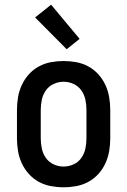

<svg xmlns="http://www.w3.org/2000/svg" viewBox="-20 -787 540 815"><path d="M250 8Q223 8 196 3Q169 -2 145 -15Q121 -28 102.5 -48.5Q84 -69 72.5 -94Q61 -119 56.5 -146Q52 -173 52 -200V-320Q52 -347 56.5 -374Q61 -401 72.5 -426Q84 -451 102.5 -471.5Q121 -492 145 -505Q169 -518 196 -523Q223 -528 250 -528Q277 -528 304 -523Q331 -518 355 -505Q379 -492 397.5 -471.5Q416 -451 427.5 -426Q439 -401 443.5 -374Q448 -347 448 -320V-200Q448 -173 443.5 -146Q439 -119 427.5 -94Q416 -69 397.5 -48.5Q379 -28 355 -15Q331 -2 304 3Q277 8 250 8ZM250 -80Q272 -80 292.5 -89.5Q313 -99 325.5 -117Q338 -135 342.5 -156.5Q347 -178 347 -200V-320Q347 -342 342.5 -363.5Q338 -385 325.5 -403Q313 -421 292.5 -430.5Q272 -440 250 -440Q228 -440 207.5 -430.5Q187 -421 174.5 -403Q162 -385 157.5 -363.5Q153 -342 153 -320V-200Q153 -178 157.5 -156.5Q162 -135 174.5 -117Q187 -99 207.5 -89.5Q228 -80 250 -80ZM263 -578 129 -713 197 -767 318 -622Z"/></svg>

Font: Iosevka Custom Semibold
Style: Regular
Weight: 600
Designer: Belleve Invis
Foundry: Belleve Invis
Version: Version 27.0.2; ttfautohint (v1.8.4)